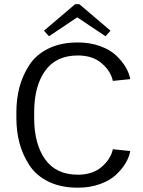

<svg xmlns="http://www.w3.org/2000/svg" viewBox="-20 -863 669 899"><path d="M185.8 -719.2 331.7 -843.3H351.7L497.5 -719.2L474.2 -693.3L341.7 -781.7L209.2 -693.3ZM56.7 -337.5Q56.7 -400 71.2 -455Q85.8 -510 117.5 -558.8Q149.2 -607.5 207.1 -635.8Q265 -664.2 344.2 -664.2Q401.7 -664.2 448.8 -647.1Q495.8 -630 524.2 -602.9Q552.5 -575.8 568.8 -547.9Q585 -520 590 -492.5L508.3 -484.2Q499.2 -529.2 456.7 -566.2Q414.2 -603.3 344.2 -603.3Q242.5 -603.3 191.2 -531.2Q140 -459.2 140 -337.5V-310.8Q140 -189.2 191.2 -117.1Q242.5 -45 344.2 -45Q414.2 -45 456.7 -82.1Q499.2 -119.2 508.3 -164.2L590 -155.8Q585 -128.3 568.8 -100.4Q552.5 -72.5 524.2 -45.4Q495.8 -18.3 448.8 -1.3Q401.7 15.8 344.2 15.8Q265 15.8 207.1 -12.5Q149.2 -40.8 117.5 -89.6Q85.8 -138.3 71.2 -193.3Q56.7 -248.3 56.7 -310.8Z"/></svg>

Font: Boon
Style: Regular
Weight: 400
Designer: Sungsit Sawaiwan
Foundry: FontUni
Version: Version 3.0